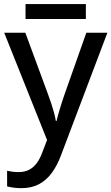

<svg xmlns="http://www.w3.org/2000/svg" viewBox="-20 -702 558 962"><path d="M1 -538.1H106.9L221.2 -228Q230 -204.1 237.5 -181.4Q245.1 -158.7 250.7 -137.5Q256.3 -116.2 259.8 -95.7H263.2Q269 -120.6 279.8 -156.2Q290.5 -191.9 303.2 -228.5L412.6 -538.1H518.1L285.6 76.2Q266.6 127.4 239.5 164.3Q212.4 201.2 175.3 220.9Q138.2 240.7 87.4 240.7Q64 240.7 46.1 238Q28.3 235.4 15.6 231.9V153.8Q26.4 156.2 41.7 158.2Q57.1 160.2 73.7 160.2Q104.5 160.2 126.7 148.2Q148.9 136.2 164.8 114.3Q180.7 92.3 191.4 63L215.8 -0.5ZM410.2 -681.6V-606.9H107.9V-681.6Z"/></svg>

Font: Open Sans Medium
Style: Regular
Weight: 500
Designer: Monotype Design Team
Foundry: Monotype Imaging Inc.
Version: Version 3.000